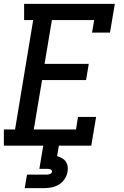

<svg xmlns="http://www.w3.org/2000/svg" viewBox="-21 -755 641 995"><path d="M-1 0V-84H57L151 -651H104V-735H574L549 -586H456L467 -651H248L210 -424H439L425 -340H197L154 -84H373L383 -149H477L452 0ZM107 220 119 150H219Q223 150 227.5 149.5Q232 149 236.5 147.5Q241 146 244.5 142.5Q248 139 249 135Q249 131 246.5 127.5Q244 124 240.5 122.5Q237 121 232.5 120.5Q228 120 224 120H183L203 0H284L275 54Q288 58 300 64.5Q312 71 319.5 81.5Q327 92 329.5 106Q332 120 329 135Q326 154 314.5 172Q303 190 285 201Q267 212 247 216Q227 220 207 220Z"/></svg>

Font: Iosevka Curly Slab MdExObl
Style: Regular
Weight: 500
Width: 7
Italic angle: -9°
Monospace: yes
Designer: Belleve Invis
Foundry: Belleve Invis
Version: Version 11.1.0; ttfautohint (v1.8.3)